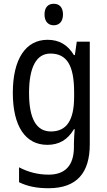

<svg xmlns="http://www.w3.org/2000/svg" viewBox="-20 -758 569 1018"><path d="M265 -738C235 -738 216 -719 216 -681C216 -644 236 -624 265 -624C294 -624 314 -644 314 -681C314 -719 295 -738 265 -738ZM232 -547C117 -547 48 -446 48 -266C48 -88 115 10 231 10C293 10 339 -17 372 -73H376C374 -50 372 -17 372 3V21C372 121 324 168 238 168C181 168 128 154 81 129V208C125 230 175 240 237 240C388 240 456 158 456 7V-537H387L377 -466H372C338 -522 292 -547 232 -547ZM247 -474C334 -474 373 -412 373 -269V-245C373 -120 333 -61 250 -61C173 -61 134 -128 134 -265C134 -400 172 -474 247 -474Z"/></svg>

Font: Noto Sans Oriya Cond
Style: Regular
Weight: 400
Width: 3
Designer: Amélie Bonet and Sol Matas
Foundry: Google LLC
Version: Version 2.006